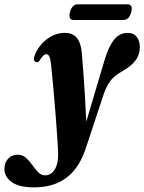

<svg xmlns="http://www.w3.org/2000/svg" viewBox="-139 -602 654 870"><path d="M335 -330.5Q353 -391.5 378 -422.2Q403 -453 439.5 -453Q466.5 -453 480.5 -435Q494.5 -417 494.5 -388.5Q494.5 -354 475 -328Q455.5 -302 415 -279Q380.5 -260.5 361 -235.5Q341.5 -210.5 326 -160.5L254 57Q224.5 154.5 165.5 200.8Q106.5 247 15.5 247Q-51.5 247 -85.2 223.5Q-119 200 -119 162.5Q-119 135 -102 117Q-85 99 -58.5 99Q-37 99 -21.2 113.2Q-5.5 127.5 7.5 146Q20.5 164.5 34.2 178.5Q48 192.5 65.5 192.5Q91.5 192.5 108 167.5Q124.5 142.5 124.5 100.5Q124.5 84 122 44.8Q119.5 5.5 115.8 -45.2Q112 -96 107.5 -148.2Q103 -200.5 98.8 -244.8Q94.5 -289 92 -313.5Q89 -338.5 83.8 -347.5Q78.5 -356.5 70.5 -356.5Q57.5 -356.5 40.5 -328Q32.5 -316.5 22 -321.5Q8 -328.5 20.5 -357Q39 -399 75.5 -426Q112 -453 155.5 -453Q189.5 -453 208.2 -431.5Q227 -410 231.5 -364Q234.5 -333.5 238.2 -281.2Q242 -229 245.8 -168.2Q249.5 -107.5 252 -51ZM178 -547Q187.5 -582.5 214 -582.5H438.5Q465 -582.5 455.5 -547Q446.5 -511.5 420 -511.5H195Q169 -511.5 178 -547Z"/></svg>

Font: Fraunces 144pt S050
Style: Bold Italic
Weight: 700
Italic angle: -16°
Version: Version 1.000; ttfautohint (v1.8.3)